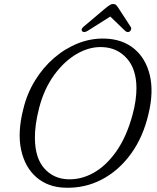

<svg xmlns="http://www.w3.org/2000/svg" viewBox="-20 -900 763 935"><path d="M493 -712Q577.5 -709 633.8 -662.2Q690 -615.5 709.5 -534.2Q729 -453 703.5 -346.5Q677.5 -233.5 618 -151.2Q558.5 -69 475 -25.5Q391.5 18 294 14Q212 11 156.5 -37.5Q101 -86 82.8 -171Q64.5 -256 93.5 -369Q111.5 -444.5 150.8 -508.2Q190 -572 244.2 -618.5Q298.5 -665 362.2 -689.8Q426 -714.5 493 -712ZM309 -27Q373.5 -24 435 -58Q496.5 -92 546.5 -163Q596.5 -234 625.5 -341.5Q635.5 -378 640 -410.5Q644.5 -443 644.5 -471.5Q644 -563.5 598 -615.2Q552 -667 481 -670.5Q417.5 -674 355.2 -638.2Q293 -602.5 243.8 -534.8Q194.5 -467 170.5 -374Q159.5 -331.5 154.5 -294.5Q149.5 -257.5 150 -226Q151 -130.5 195.5 -80.2Q240 -30 309 -27ZM611.5 -746.5Q600.5 -739.5 588.5 -750.5L517 -819.5L408 -750.5Q389 -739 380.5 -747.5Q372 -757 387 -770L496 -862Q506.5 -870.5 514.2 -875.5Q522 -880.5 531 -880.5Q540.5 -880.5 545.5 -875.5Q550.5 -870.5 556 -862L616.5 -769Q620.5 -762.5 618.2 -756.2Q616 -750 611.5 -746.5Z"/></svg>

Font: Fraunces 72pt SuperSoft Light
Style: Italic
Weight: 300
Italic angle: -16°
Version: Version 1.000;[b76b70a41]